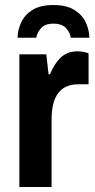

<svg xmlns="http://www.w3.org/2000/svg" viewBox="-20 -743 377 763"><path d="M192 -723Q244 -723 275.5 -703.5Q307 -684 321 -653.5Q335 -623 335 -593H261Q260 -611 243.5 -630Q227 -649 192 -649Q158 -649 142.5 -630.5Q127 -612 124 -593H50Q50 -623 64 -653.5Q78 -684 109 -703.5Q140 -723 192 -723ZM57 0V-527H164L173 -448H179Q194 -487 220 -513Q246 -539 288 -539Q301 -539 313 -536.5Q325 -534 332 -531V-408H291Q185 -408 185 -269V0Z"/></svg>

Font: Archivo SemiCondensed
Style: Bold
Weight: 680
Width: 4
Designer: Hector Gatti
Foundry: Omnibus-Type
Version: Version 2.001; ttfautohint (v1.8.3)